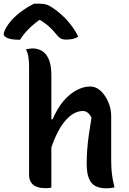

<svg xmlns="http://www.w3.org/2000/svg" viewBox="-83 -1018 703 1043"><path d="M163 4Q131 4 111.5 -5.5Q92 -15 83.5 -31Q75 -47 75 -65Q75 -148 75 -221.5Q75 -295 75 -363.5Q75 -432 75 -503.5Q75 -575 75 -655Q75 -682 71.5 -706.5Q68 -731 58 -750Q64 -752 70 -752.5Q76 -753 82.5 -754Q89 -755 94 -755Q121 -755 144 -742Q167 -729 181.5 -697Q196 -665 196 -609Q196 -530 196 -454Q196 -378 196 -302.5Q196 -227 196 -151.5Q196 -76 196 1Q189 2 184 3Q179 4 174.5 4Q170 4 163 4ZM179 -163 178 -370H203Q219 -408 240.5 -440.5Q262 -473 289 -497Q316 -521 346 -534.5Q376 -548 407 -548Q431 -548 451.5 -534Q472 -520 487.5 -496.5Q503 -473 512 -445Q521 -417 521 -388Q521 -348 521 -308.5Q521 -269 521 -229Q521 -189 521 -149Q521 -105 525 -72.5Q529 -40 539 0Q528 2 517.5 3.5Q507 5 494 5Q461 5 437 -6.5Q413 -18 400.5 -47.5Q388 -77 388 -129Q388 -169 391 -208Q394 -247 400 -289Q406 -331 414 -378Q406 -396 394 -405.5Q382 -415 367 -415Q341 -415 316 -400.5Q291 -386 266.5 -356Q242 -326 220 -278Q198 -230 179 -163ZM103 -998Q110 -998 115.5 -998Q121 -998 131 -998Q154 -998 171 -992.5Q188 -987 215 -967Q232 -955 249.5 -939.5Q267 -924 283.5 -905.5Q300 -887 315 -865.5Q330 -844 342 -819Q328 -810 312.5 -806.5Q297 -803 276 -803Q257 -803 246 -809.5Q235 -816 219 -836Q202 -858 178 -878.5Q154 -899 110 -924L166 -909H100L154 -926Q104 -892 73.5 -861.5Q43 -831 26 -802H20Q-7 -802 -25 -806Q-43 -810 -53 -817Q-63 -824 -63 -832Q-63 -840 -57 -853.5Q-51 -867 -38 -886Q-26 -903 -9.5 -919.5Q7 -936 26.5 -951Q46 -966 65.5 -978Q85 -990 103 -998Z"/></svg>

Font: Recursive Monospace Casual SemiBold
Style: Regular
Weight: 600
Version: Version 1.047